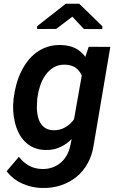

<svg xmlns="http://www.w3.org/2000/svg" viewBox="-20 -773 627 1002"><path d="M51.8 -264.6 50.8 -254.4Q47.4 -225.1 48.8 -194.6Q50.3 -164.1 57.6 -135.3Q64.5 -106 77.4 -79.8Q90.3 -53.7 109.9 -34.2Q129.4 -14.2 156.5 -2.4Q183.6 9.3 218.8 9.8Q241.7 10.3 262.5 5.6Q283.2 1 302.2 -9.3Q315.9 -16.1 329.1 -25.9Q342.3 -35.6 354 -47.4L346.7 -12.7Q340.8 15.6 327.9 38.3Q314.9 61 295.9 76.7Q276.9 92.8 252.2 101.3Q227.5 109.9 198.2 108.9Q160.6 107.9 130.9 91.3Q101.1 74.7 78.6 45.4L14.6 120.6Q47.4 163.1 96.4 185.1Q145.5 207 198.2 208Q251.5 209.5 297.4 194.3Q343.3 179.2 379.4 149.9Q414.6 121.1 437.7 79.1Q460.9 37.1 468.8 -15.6L555.7 -528.3L442.9 -528.8L425.3 -476.1Q417 -487.8 406.5 -497.6Q396 -507.3 384.8 -514.6Q365.7 -526.4 343.8 -532Q321.8 -537.6 297.9 -538.1Q259.8 -539.1 227.8 -528.6Q195.8 -518.1 169.9 -499Q143.6 -479.5 123.5 -453.1Q103.5 -426.8 88.9 -396Q74.2 -365.2 65.2 -331.5Q56.2 -297.9 51.8 -264.6ZM174.3 -254.4 175.3 -264.6Q179.2 -293.9 189.2 -324.7Q199.2 -355.5 216.8 -380.4Q233.9 -405.3 259.5 -420.9Q285.2 -436.5 319.8 -435.5Q335.4 -435.1 348.4 -431.4Q361.3 -427.7 372.1 -421.4Q382.8 -414.1 391.6 -403.6Q400.4 -393.1 406.7 -378.9L366.2 -149.9Q356.4 -137.2 345.5 -127Q334.5 -116.7 321.8 -109.4Q308.1 -101.1 292 -96.9Q275.9 -92.8 257.3 -93.3Q236.3 -94.2 221.4 -102.1Q206.5 -109.9 196.8 -122.6Q187 -134.8 181.6 -150.9Q176.3 -167 174.3 -184.6Q171.9 -202.1 172.4 -220.2Q172.9 -238.3 174.3 -254.4ZM514.6 -635.7 393.6 -753.4H323.2L174.3 -636.7L173.3 -621.6L273.4 -622.1L357.4 -686L418 -621.6L513.7 -621.1Z"/></svg>

Font: Roboto Mono SemiBold
Style: Italic
Weight: 600
Italic angle: -10°
Monospace: yes
Designer: Google
Version: Version 3.000